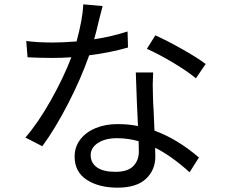

<svg xmlns="http://www.w3.org/2000/svg" viewBox="-20 -819 1040 885"><path d="M391 -564Q354 -458 294 -341.5Q234 -225 175 -145L97 -185Q156 -253 214.5 -357Q273 -461 309 -555Q265 -552 222 -552Q162 -552 107 -555L101 -630Q153 -623 223 -623Q270 -623 333 -628Q361 -732 364 -799L453 -791L438 -733Q422 -665 414 -638Q494 -650 568 -674L570 -600Q486 -576 391 -564ZM657 -594 696 -656Q750 -632 821.5 -591.5Q893 -551 928 -524L883 -458Q845 -490 778 -530Q711 -570 657 -594ZM684 -430 685 -378Q685 -361 686 -344Q687 -327 688 -311L692 -217Q798 -178 897 -93L854 -25Q768 -102 695 -138Q696 -123 696 -98Q696 -35 652.5 5.5Q609 46 522 46Q435 46 379.5 9.5Q324 -27 324 -97Q324 -142 350 -176Q376 -210 421 -228.5Q466 -247 522 -247Q573 -247 616 -238Q615 -272 611 -346L606 -485H686Q684 -445 684 -430ZM619 -168Q571 -182 519 -182Q465 -182 431.5 -160Q398 -138 398 -104Q398 -68 427 -47.5Q456 -27 512 -27Q569 -27 594.5 -53.5Q620 -80 620 -121Q620 -150 619 -168Z"/></svg>

Font: Noto Sans SC
Style: Regular
Weight: 400
Designer: Ryoko NISHIZUKA ____ (kana & ideographs); Paul D. Hunt (Latin, Greek & Cyrillic); Wenlong ZHANG ___ (bopomofo); Sandoll 
Foundry: Adobe Systems Incorporated
Version: Version 1.004